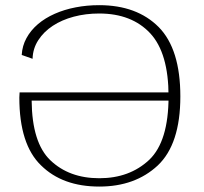

<svg xmlns="http://www.w3.org/2000/svg" viewBox="-20 -700 772 725"><path d="M355 4.5Q490 4.5 575.5 -75Q661 -155.5 661 -336Q661 -514.5 579.5 -597.5Q497 -680.5 354.5 -680.5V-649Q477.5 -649 547.5 -574Q616.5 -499.5 616.5 -336Q616.5 -166 543.5 -96.5Q469.5 -27 355 -27Q241 -27 170 -95Q101 -161 99.5 -320H624.5V-351H54Q53 -342.5 53 -332Q53 -154.5 135 -75.5Q216 4.5 355 4.5ZM103 -478Q104 -516.5 124.5 -548.2Q145 -580 179.2 -602.5Q213.5 -625 258.5 -637Q303.5 -649 354.5 -649L358 -667.5L354.5 -680.5Q308 -680.5 265.5 -672.2Q223 -664 186.8 -648Q150.5 -632 123.2 -608.8Q96 -585.5 80 -556.2Q64 -527 62 -492.5Z"/></svg>

Font: Anybody Expanded ExtraLight
Style: Regular
Weight: 250
Width: 7
Version: Version 1.113;gftools[0.9.25]